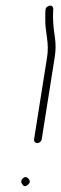

<svg xmlns="http://www.w3.org/2000/svg" viewBox="-20 -688 217 679"><path d="M111.9 -182C115.5 -182 118.9 -183.3 122 -186C125.1 -188.7 127 -192 127.6 -196L173.7 -487C177.4 -510.3 177.5 -533.5 174.1 -556.4C170.7 -579.3 168.8 -595.5 168.4 -605L167.5 -625C167.3 -631.7 167.3 -638.3 167.7 -645L168.5 -656C168.4 -660 167.1 -663.2 164.5 -665.5C161.8 -667.8 158.8 -668.7 155.4 -668C151.9 -667.3 148.6 -665.7 145.6 -663C142.5 -660.3 140.9 -657 141 -653L140.2 -642C140.4 -634.7 140.4 -625.2 140.2 -613.7C140 -602.2 141.9 -583.4 145.8 -557.4C149.7 -531.3 150 -507.8 146.7 -487L100.6 -196C100 -192 100.8 -188.7 103 -186C105.3 -183.3 108.2 -182 111.9 -182ZM60.6 -57C57.5 -54.3 55.7 -51.2 55.1 -47.5C54.5 -43.8 56.4 -39.2 60.9 -33.5C65.3 -27.8 71.4 -28.3 79.1 -35C86.8 -41.7 87.4 -48.7 80.9 -56C74.4 -63.3 67.6 -63.7 60.6 -57Z"/></svg>

Font: Proton
Style: BdCndIt
Weight: 500
Version: Version 1.017